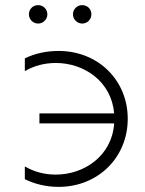

<svg xmlns="http://www.w3.org/2000/svg" viewBox="-20 -725 568 750"><path d="M426 -243C417 -115 308 -43 198 -43C156 -43 114 -53 77 -75V-25C114 -7 158 5 209 5C363 5 479 -110 479 -261C479 -412 363 -526 209 -526C158 -526 114 -515 77 -497V-447C114 -469 156 -479 198 -479C308 -479 415 -408 426 -282H134V-243ZM301 -633C321 -633 337 -649 337 -669C337 -690 321 -705 301 -705C282 -705 265 -690 265 -669C265 -649 282 -633 301 -633ZM129 -633C148 -633 165 -649 165 -669C165 -690 148 -705 129 -705C109 -705 93 -690 93 -669C93 -649 109 -633 129 -633Z"/></svg>

Font: Chess Sans Light
Style: Regular
Weight: 300
Designer: Wolf Bōese
Foundry: Wolf Bōese
Version: Version 7.223;Glyphs 3.3 (3306)